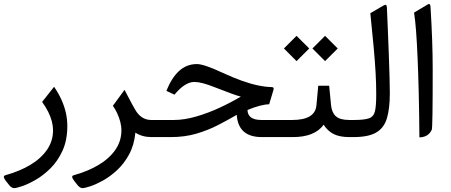

<svg xmlns="http://www.w3.org/2000/svg" viewBox="-20 -704 2314 986"><path d="M257.8 -258.3 196.3 -180.7Q215.3 -154.3 227.8 -129.2Q240.2 -104 246.3 -80.6Q252.4 -57.1 252.4 -34.7Q252.4 20.5 221.2 65.4Q189.9 110.4 135 143.1Q80.1 175.8 7.8 195.8Q0.5 197.8 -0.2 202.4Q-1 207 2.2 212.9Q5.4 218.8 9.3 224.1L28.3 248Q33.7 254.4 40 258.3Q46.4 262.2 52.2 262.2Q63 262.2 93.8 252Q124.5 241.7 163.6 219.2Q202.6 196.8 239.7 159.9Q276.9 123 301.3 69.3Q325.7 15.6 325.7 -56.6Q325.7 -90.8 318.4 -124Q311 -157.2 296.1 -190.7Q281.2 -224.1 257.8 -258.3Z M675.3 -22.9Q710 0 758.3 0H771Q782.7 0 782.7 -37.6V-49.8Q782.7 -87.9 771 -87.9H755.9Q730.5 -87.9 710 -101.1Q689.5 -114.3 674.3 -140.6Q667.5 -152.3 657.7 -170.2Q647.9 -188 637.9 -207.5Q627.9 -227.1 619.6 -242.7L559.6 -160.6Q571.8 -144 581.5 -123Q591.3 -102.1 597.4 -79.6Q603.5 -57.1 603.5 -34.7Q603.5 20.5 572.3 65.4Q541 110.4 486.1 143.1Q431.2 175.8 358.9 195.8Q351.6 197.8 350.8 202.4Q350.1 207 353.3 212.9Q356.4 218.8 360.4 224.1L379.4 248Q384.8 254.4 391.1 258.3Q397.5 262.2 403.3 262.2Q413.6 262.2 442.1 253.2Q470.7 244.1 507.6 223.9Q544.4 203.6 580.6 170.4Q616.7 137.2 642.8 89.4Q668.9 41.5 675.3 -22.9Z M876 -217.8Q902.8 -250.5 928.5 -266.8Q954.1 -283.2 978 -283.2Q996.6 -283.2 1022.7 -276.4Q1048.8 -269.5 1083 -255.9Q1136.2 -234.9 1169.7 -222.9Q1203.1 -210.9 1216.8 -208Q1167 -178.2 1107.4 -150.6Q1047.9 -123 987.1 -105.5Q926.3 -87.9 873.5 -87.9H765.6Q738.8 -87.9 738.8 -49.8V-37.6Q738.8 0 765.6 0H856.9Q927.7 0 986.8 -17.1Q1045.9 -34.2 1097.4 -60.5Q1148.9 -86.9 1195.8 -114.3Q1203.1 0 1324.7 0H1428.2Q1439.9 0 1439.9 -37.6V-49.8Q1439.9 -87.9 1428.2 -87.9H1322.3Q1287.1 -87.9 1269.3 -100.8Q1251.5 -113.8 1251 -139.2Q1285.2 -153.3 1313 -160.6Q1340.8 -168 1362.3 -168.5L1384.3 -242.2Q1386.7 -249.5 1384.3 -253.2Q1381.8 -256.8 1375 -256.8Q1343.3 -257.3 1304.9 -265.4Q1266.6 -273.4 1221.4 -289.6Q1176.3 -305.7 1124.5 -329.6Q1027.8 -375 991.2 -375Q964.4 -375 941.4 -366Q918.5 -356.9 899.2 -339.1Q879.9 -321.3 863.8 -295.9Q847.7 -270.5 834.5 -237.3Z M1649.4 -520 1584.5 -455.1 1649.4 -390.1 1714.4 -455.1ZM1502.9 -520 1438 -455.1 1502.9 -390.1 1567.9 -455.1ZM1422.9 -87.9Q1396 -87.9 1396 -49.8V-37.6Q1396 0 1422.9 0H1483.9Q1540 0 1579.6 -15.9Q1619.1 -31.7 1642.1 -63.5Q1662.1 -31.7 1692.9 -15.9Q1723.6 0 1774.9 0H1783.7Q1795.4 0 1795.4 -37.6V-49.8Q1795.4 -87.9 1783.7 -87.9H1773.9Q1726.1 -87.9 1705.1 -106.7Q1684.1 -125.5 1680.2 -162.6L1670.4 -263.7H1614.3L1605 -163.1Q1601.6 -125.5 1570.6 -106.7Q1539.6 -87.9 1481.4 -87.9Z M1778.3 -87.9Q1751.5 -87.9 1751.5 -49.8V-37.6Q1751.5 0 1778.3 0H1795.9Q1871.6 0 1911.9 -23.4Q1952.1 -46.9 1967 -96.7Q1981.9 -146.5 1981.9 -225.6Q1981.9 -256.3 1980.5 -307.9Q1979 -359.4 1976.8 -421.6Q1974.6 -483.9 1971.9 -547.6Q1969.2 -611.3 1966.8 -667Q1966.3 -676.3 1961.9 -678.5Q1957.5 -680.7 1948.7 -675.3L1881.8 -636.2Q1892.6 -532.2 1899.2 -459Q1905.8 -385.7 1908.9 -329.6Q1912.1 -273.4 1912.1 -219.2Q1912.1 -161.6 1905.8 -133.5Q1899.4 -105.5 1875.5 -96.7Q1851.6 -87.9 1798.8 -87.9Z M2106.4 -639.2Q2112.3 -602.1 2116.7 -544.2Q2121.1 -486.3 2124.5 -406.7Q2127.9 -327.1 2130.4 -225.6Q2132.8 -124 2133.8 1.5Q2156.7 1 2172.6 -8.8Q2188.5 -18.6 2197.3 -37.6Q2199.7 -42.5 2200.9 -117.4Q2202.1 -192.4 2202.1 -347.7Q2202.1 -421.4 2199.2 -501.2Q2196.3 -581.1 2190.9 -668Q2190.4 -678.7 2187 -682.1Q2183.6 -685.5 2177.2 -681.6Z"/></svg>

Font: Sahel VF Regular
Style: Regular
Weight: 400
Foundry: Saber Rastikerdar (saber.rastikerdar@gmail.com)
Version: Version 3.4.0